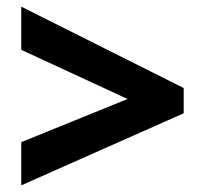

<svg xmlns="http://www.w3.org/2000/svg" viewBox="-20 -651 618 578"><path d="M44 -223V-93L533 -310V-386L44 -631V-501L364 -353Z"/></svg>

Font: Noto Sans Arabic ExtBd
Style: Regular
Weight: 800
Designer: Monotype Design Team, Nadine Chahine, Nizar Qandah and Khaled Hosny
Foundry: Monotype Imaging Inc.
Version: Version 2.012